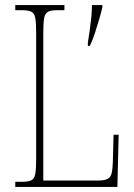

<svg xmlns="http://www.w3.org/2000/svg" viewBox="-20 -734 528 754"><path d="M40 0V-20H66Q91 -20 103 -26Q115 -32 118.5 -51Q122 -70 122 -108V-606Q122 -645 118.5 -663.5Q115 -682 103 -688Q91 -694 66 -694H40V-714H233V-694H206Q181 -694 169 -688Q157 -682 153.5 -663.5Q150 -645 150 -606V-25H363Q389 -25 401.5 -31Q414 -37 418 -52Q422 -67 423 -94L426 -205H446L441 0ZM325 -566Q329 -591 332.5 -616Q336 -641 338.5 -666Q341 -691 341 -714H382V-705Q377 -684 369 -656.5Q361 -629 352 -602Q343 -575 333 -554H325Z"/></svg>

Font: Noto Serif Khmer Condensed Thin
Style: Regular
Weight: 250
Width: 3
Designer: Danh Hong and the Monotype Design Team
Foundry: Monotype Imaging Inc.
Version: Version 2.004